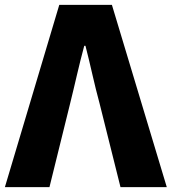

<svg xmlns="http://www.w3.org/2000/svg" viewBox="-29 -764 701 784"><path d="M-9 0H173L257 -340C277 -420 293 -496 315 -577H320C341 -496 356 -420 378 -340L463 0H652L428 -744H213Z"/></svg>

Font: Noto Sans Korean Black
Style: Bold
Weight: 900
Designer: Ryoko NISHIZUKA (kana & ideographs); Paul D. Hunt (Latin, Greek & Cyrillic); Wenlong ZHANG (bopomofo); Sandoll Communica
Foundry: Adobe Systems Incorporated
Version: Version 1.000;PS 1;hotconv 1.0.78;makeotf.lib2.5.61930